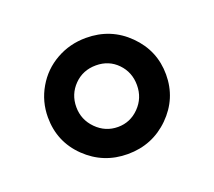

<svg xmlns="http://www.w3.org/2000/svg" viewBox="-66 -781 532 478"><g transform="rotate(-20 200.0 -542.0)"><path d="M356.9 -542Q356.9 -478.5 311.3 -433.3Q265.6 -388.2 200.2 -388.2Q135.7 -388.2 89.8 -432.6Q43.9 -477.1 43.9 -542Q43.9 -584 64.7 -619.6Q85.4 -655.3 121.3 -675.5Q157.2 -695.8 200.2 -695.8Q266.1 -695.8 311.5 -650.6Q356.9 -605.5 356.9 -542ZM279.8 -542Q279.8 -576.2 257.1 -599.6Q234.4 -623 200.2 -623Q165.5 -623 142.3 -599.4Q119.1 -575.7 119.1 -542Q119.1 -508.3 143.1 -484.1Q167 -460 200.2 -460Q232.9 -460 256.3 -483.9Q279.8 -507.8 279.8 -542Z"/></g></svg>

Font: Arial
Style: Bold
Weight: 700
Designer: Steve Matteson
Foundry: Ascender Corporation
Version: Version 2.00.3